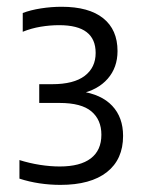

<svg xmlns="http://www.w3.org/2000/svg" viewBox="-20 -834 416 553"><path d="M154 -301.5Q123.5 -301.5 93.5 -306Q63.5 -310.5 36 -319.5V-373Q64.5 -364 94.8 -359.2Q125 -354.5 152 -354.5Q211 -354.5 241.5 -377.8Q272 -401 272 -446Q272 -489 243.2 -513.2Q214.5 -537.5 151.5 -537.5H93V-591.5H130Q192.5 -591.5 224 -615.5Q255.5 -639.5 255.5 -681.5Q255.5 -721.5 229.5 -741.5Q203.5 -761.5 150.5 -761.5Q124 -761.5 97 -757Q70 -752.5 45.5 -742.5V-796.5Q67.5 -805 97.8 -809.8Q128 -814.5 157.5 -814.5Q236 -814.5 277.2 -781.5Q318.5 -748.5 318.5 -687Q318.5 -639.5 290.2 -607.2Q262 -575 211.5 -564V-571Q272 -562.5 303.2 -529.2Q334.5 -496 334.5 -442.5Q334.5 -375 287.8 -338.2Q241 -301.5 154 -301.5Z"/></svg>

Font: Encode Sans SC SemiCondensed
Style: Regular
Weight: 400
Width: 4
Designer: Multiple Designers
Foundry: Impallari Type
Version: Version 3.002